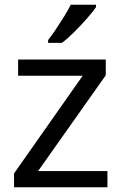

<svg xmlns="http://www.w3.org/2000/svg" viewBox="-20 -786 510 806"><path d="M431 0H39V-58L327 -468H56V-536H424V-470L140 -68H431ZM383 -756Q371 -738 346 -709.5Q321 -681 292.5 -652.5Q264 -624 240 -606H182V-618Q197 -637 214.5 -663Q232 -689 249 -716.5Q266 -744 277 -766H383Z"/></svg>

Font: Noto Sans Palmyrene
Style: Regular
Weight: 400
Designer: Monotype Design Team
Foundry: Monotype Imaging Inc.
Version: Version 2.001; ttfautohint (v1.8.4.7-5d5b)